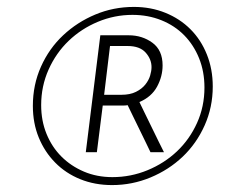

<svg xmlns="http://www.w3.org/2000/svg" viewBox="-20 -650 686 555"><path d="M304 -115Q254 -115 212 -132Q170 -149 139.5 -180Q109 -211 92 -252.5Q75 -294 75 -344Q75 -405 98.5 -457.5Q122 -510 162.5 -548Q203 -586 255.5 -608Q308 -630 367 -630Q416 -630 458 -613Q500 -596 530.5 -565.5Q561 -535 578 -492.5Q595 -450 595 -400Q595 -340 571.5 -287.5Q548 -235 508 -197Q468 -159 415 -137Q362 -115 304 -115ZM305 -138Q358 -138 406.5 -158Q455 -178 491.5 -212.5Q528 -247 549.5 -294.5Q571 -342 571 -397Q571 -443 555.5 -481.5Q540 -520 512.5 -548Q485 -576 446.5 -591.5Q408 -607 363 -607Q311 -607 263 -587Q215 -567 178.5 -532Q142 -497 120.5 -449Q99 -401 99 -346Q99 -301 114.5 -263Q130 -225 157.5 -197.5Q185 -170 222.5 -154Q260 -138 305 -138ZM228 -210 270 -548H352Q391 -548 420.5 -526.5Q450 -505 450 -461Q450 -429 434 -399.5Q418 -370 383 -355Q388 -344 398 -324Q408 -304 418.5 -282Q429 -260 439 -240Q449 -220 454 -210H415Q411 -218 402.5 -236Q394 -254 384 -274Q374 -294 364.5 -314Q355 -334 349 -346Q344 -345 338.5 -345Q333 -345 328 -345H277L260 -210ZM281 -376H331Q356 -376 373 -384.5Q390 -393 400 -405.5Q410 -418 414 -431.5Q418 -445 418 -456Q418 -479 401 -498Q384 -517 349 -517H298Z"/></svg>

Font: Josefin Sans
Style: Italic
Weight: 400
Italic angle: -7.5°
Designer: Santiago Orozco
Foundry: Typemade